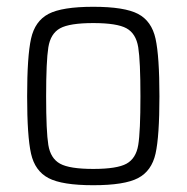

<svg xmlns="http://www.w3.org/2000/svg" viewBox="-20 -538 550 566"><path d="M60 -254Q60 -372 71.5 -424Q83 -476 123 -497Q163 -518 255 -518Q347 -518 387 -497Q427 -476 438.5 -424Q450 -372 450 -254Q450 -136 438.5 -85Q427 -34 387 -13Q347 8 255 8Q163 8 123 -13Q83 -34 71.5 -85Q60 -136 60 -254ZM394 -254Q394 -358 387.5 -398.5Q381 -439 353 -454.5Q325 -470 255 -470Q185 -470 157 -454.5Q129 -439 122.5 -398.5Q116 -358 116 -254Q116 -150 122.5 -110.5Q129 -71 157 -55.5Q185 -40 255 -40Q325 -40 353 -55.5Q381 -71 387.5 -110.5Q394 -150 394 -254Z"/></svg>

Font: Saira SemiCondensed Light
Style: Regular
Weight: 300
Width: 4
Designer: Hector Gatti with collaboration of the Omnibus-Type team
Foundry: Omnibus-Type
Version: Version 0.072; ttfautohint (v1.8)